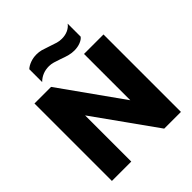

<svg xmlns="http://www.w3.org/2000/svg" viewBox="-226 -984 1129 1129"><g transform="rotate(-45 338.0 -420.0)"><path d="M344 -720Q319 -729 301 -734Q283 -739 266 -739Q210 -739 172 -701V-808Q187 -822 211.5 -831Q236 -840 263 -840Q285 -840 303 -835Q321 -830 352 -819Q380 -809 397.5 -804Q415 -799 434 -799Q463 -799 485.5 -809.5Q508 -820 521 -838V-730Q511 -716 488 -707Q465 -698 437 -698Q416 -698 394.5 -703.5Q373 -709 344 -720ZM51 -644H189L463 -259V-644H625V0H486L212 -384V0H51Z"/></g></svg>

Font: Kanit SemiBold
Style: Regular
Weight: 600
Designer: Katatrad Team
Foundry: CadsonDemak
Version: Version 1.030